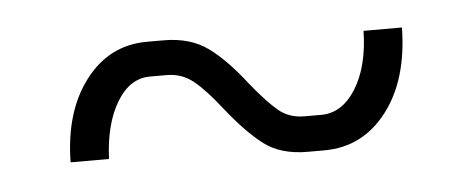

<svg xmlns="http://www.w3.org/2000/svg" viewBox="-28 -455 650 264"><g transform="rotate(-5 297.0 -323.0)"><path d="M278 -307Q257 -334 241 -347Q225 -360 204 -360H181Q153 -360 135 -330Q117 -300 115 -252H62Q63 -322 96 -365Q129 -408 181 -408H204Q241 -408 265.5 -390Q290 -372 316 -338Q338 -311 352.5 -299Q367 -287 388 -287H411Q440 -287 459 -317.5Q478 -348 479 -397H532Q531 -325 497.5 -281.5Q464 -238 411 -238H388Q351 -238 328 -255.5Q305 -273 278 -307Z"/></g></svg>

Font: Bai Jamjuree Light
Style: Regular
Weight: 300
Designer: Katatrad Aksorn Co.,Ltd.
Foundry: Cadson Demak Co.,Ltd.
Version: Version 1.000; ttfautohint (v1.6)